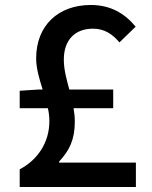

<svg xmlns="http://www.w3.org/2000/svg" viewBox="-20 -728 610 770"><path d="M59 -49V22H525V-76H217V-80C259 -125 280 -169 280 -240C280 -259 278 -277 275 -294H434V-369H258C247 -410 236 -448 236 -489C236 -566 279 -613 353 -613C399 -613 431 -591 459 -558L524 -621C481 -673 425 -708 344 -708C214 -708 125 -626 125 -494C125 -453 138 -411 151 -369H135L59 -364V-294H172C176 -277 178 -259 178 -242C178 -158 132 -87 59 -49Z"/></svg>

Font: コーポレート・ロゴ ver3 Medium
Style: Regular
Weight: 500
Designer: [KANA_main] LOGOTYPE.JP [Source Han Sans] Ryoko NISHIZUKA 西塚涼子 (kana, bopomofo & ideographs); Paul D. Hunt (Latin, Greek
Version: Version 12.001;FEAKit 1.0